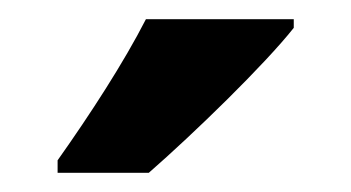

<svg xmlns="http://www.w3.org/2000/svg" viewBox="-20 -786 366 200"><path d="M286 -757V-766H132C109 -721 74 -667 40 -619V-606H135C182 -647 256 -719 286 -757Z"/></svg>

Font: Noto Sans Arabic UI Cn
Style: Bold
Weight: 700
Width: 3
Designer: Monotype Design Team, Nadine Chahine and Nizar Qandah
Foundry: Monotype Imaging Inc.
Version: Version 2.010